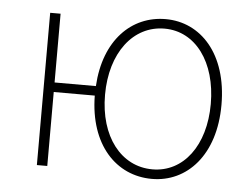

<svg xmlns="http://www.w3.org/2000/svg" viewBox="-44 -595 870 662"><g transform="rotate(5 390.5 -263.5)"><path d="M503 -20C394 -20 318 -118 318 -262C318 -407 394 -507 503 -507C610 -507 684 -407 684 -262C684 -118 610 -20 503 -20ZM504 13C625 13 721 -88 721 -262C721 -439 625 -540 504 -540C386 -540 293 -449 284 -289H141V-527H105V0H141V-256H283C285 -86 380 13 504 13Z"/></g></svg>

Font: Noto Sans CJK SC Thin
Style: Regular
Weight: 100
Designer: Ryoko NISHIZUKA 西塚涼子 (kana, bopomofo & ideographs); Paul D. Hunt (Latin, Greek & Cyrillic); Sandoll Communications 산돌커뮤니
Foundry: Adobe
Version: Version 2.004;hotconv 1.0.118;makeotfexe 2.5.65603